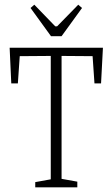

<svg xmlns="http://www.w3.org/2000/svg" viewBox="-20 -797 478 817"><path d="M130 -22 196 -34V-559L64 -558L56 -442H28L21 -594H418L410 -442H382L374 -558L242 -559V-36L309 -24V0H130ZM110 -763 126 -777 215 -685H223L313 -777L329 -763L242 -643H197Z"/></svg>

Font: Grenze ExtraLight
Style: Regular
Weight: 275
Designer: Renata Polastri
Foundry: Omnibus-Type
Version: Version 1.002; ttfautohint (v1.8)